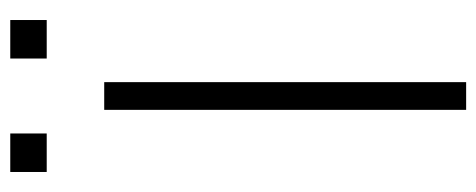

<svg xmlns="http://www.w3.org/2000/svg" viewBox="-297 -631 928 374"><g transform="rotate(-90 167.0 -444.0)"><path d="M140 0V-705H194V0ZM240 -817V-888H315V-817ZM19 -817V-888H94V-817Z"/></g></svg>

Font: Nunito Sans 7pt Expanded ExtraLight
Style: Regular
Weight: 250
Width: 7
Designer: Vernon Adams
Foundry: Vernon Adams
Version: Version 3.101;gftools[0.9.27]